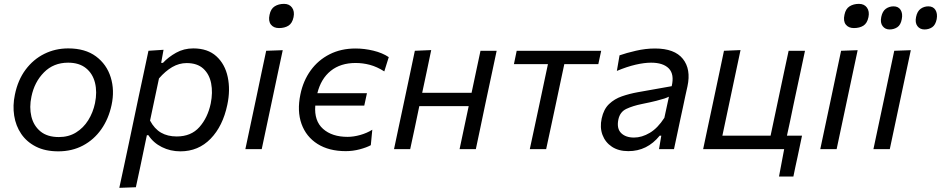

<svg xmlns="http://www.w3.org/2000/svg" viewBox="-20 -752 4744 968"><path d="M274 11Q208 11 161.2 -12.8Q114.5 -36.5 87 -77Q59.5 -117.5 51.5 -168.8Q43.5 -220 55 -274.5Q70 -348.5 109 -400.8Q148 -453 203.5 -480.5Q259 -508 324 -508Q409.5 -508 463.8 -467.8Q518 -427.5 538.2 -362.2Q558.5 -297 542.5 -222.5Q527.5 -152.5 490.5 -100Q453.5 -47.5 398.2 -18.2Q343 11 274 11ZM277 -61Q326 -61 363.2 -84Q400.5 -107 424.8 -145.8Q449 -184.5 459 -232Q470.5 -288 459 -334.5Q447.5 -381 413.2 -408.5Q379 -436 323.5 -436Q250 -436 201.8 -387.2Q153.5 -338.5 138.5 -265Q127 -211 138.2 -164.5Q149.5 -118 184 -89.5Q218.5 -61 277 -61Z M581.5 195Q593.5 140 604.8 87.2Q616 34.5 629 -26.5L680 -269Q690.5 -317 702.8 -375.2Q715 -433.5 728.5 -496L804.5 -501L792.5 -435H801.5Q829 -464.5 868 -486.2Q907 -508 954.5 -508Q1027.5 -508 1071 -468.2Q1114.5 -428.5 1128.2 -363.5Q1142 -298.5 1126 -223.5Q1103.5 -116 1041.8 -52.5Q980 11 889.5 11Q839 11 796 -10.5Q753 -32 728 -70.5H720.5L710.5 -23Q698.5 35 687.8 86Q677 137 665 192ZM871 -64Q943.5 -64 985.5 -111.5Q1027.5 -159 1042.5 -230.5Q1053.5 -285.5 1044.5 -331.8Q1035.5 -378 1005 -406Q974.5 -434 921 -434Q883 -434 848.2 -413.8Q813.5 -393.5 781.5 -356.5L736.5 -144Q758.5 -102.5 791.8 -83.2Q825 -64 871 -64Z M1217 0Q1228.5 -55 1239.5 -106Q1250.5 -157 1263.5 -219L1274 -268.5Q1288 -336 1299.2 -388.8Q1310.5 -441.5 1322 -496L1405.5 -499Q1393.5 -442.5 1382.2 -390Q1371 -337.5 1356.5 -268.5L1346 -219Q1333 -157 1322 -106Q1311 -55 1299.5 0ZM1386.5 -610.5Q1359.5 -610.5 1345.8 -628.2Q1332 -646 1339 -677.5Q1345 -707.5 1364.8 -720Q1384.5 -732.5 1412 -732.5Q1439 -732.5 1452.5 -713.5Q1466 -694.5 1460 -665.5Q1453.5 -634.5 1434.2 -622.5Q1415 -610.5 1386.5 -610.5Z M1723 10Q1638.5 10 1581 -26.2Q1523.5 -62.5 1500.2 -127.2Q1477 -192 1494.5 -276Q1508.5 -344.5 1546.2 -396.8Q1584 -449 1641.5 -478.2Q1699 -507.5 1772.5 -507.5Q1817 -507.5 1862.5 -496.5Q1908 -485.5 1940 -464L1917.5 -392Q1880.5 -415.5 1845 -425Q1809.5 -434.5 1773 -434.5Q1697 -434.5 1647.5 -394.8Q1598 -355 1580 -282H1830L1816.5 -219.5H1569.5Q1563.5 -142.5 1608.8 -102.2Q1654 -62 1732.5 -62Q1762.5 -62 1796.2 -71.5Q1830 -81 1857 -98L1849.5 -20Q1828.5 -8.5 1793.8 0.8Q1759 10 1723 10Z M1966.5 0Q1978 -55 1989 -106.5Q2000 -158 2013 -219L2023.5 -268.5Q2038 -336 2049 -388.8Q2060 -441.5 2071.5 -496L2154 -499.5Q2142.5 -443.5 2131.5 -391.8Q2120.5 -340 2108.5 -284H2357.5Q2370.5 -345.5 2381 -395Q2391.5 -444.5 2402.5 -496H2484Q2472.5 -441.5 2461.2 -388.8Q2450 -336 2435.5 -268.5L2425 -219Q2412.5 -158 2401.5 -106.5Q2390.5 -55 2379 0H2297Q2308.5 -55 2319.5 -106.2Q2330.5 -157.5 2343 -217H2094Q2081.5 -156.5 2070.8 -105.8Q2060 -55 2048 0Z M2651 0Q2663 -55.5 2674 -106.8Q2685 -158 2698 -219L2708.5 -268.5Q2718.5 -315.5 2726.5 -353.5Q2734.5 -391.5 2742.5 -428.5H2571L2585 -496H3011L2996.5 -428.5H2825Q2817 -391.5 2809 -353.5Q2801 -315.5 2791 -268.5L2780.5 -219Q2767.5 -158 2756.5 -106.8Q2745.5 -55.5 2733.5 0Z M3148 10Q3098.5 10 3065 -12.2Q3031.5 -34.5 3017.5 -72Q3003.5 -109.5 3013.5 -155Q3023.5 -201.5 3050.8 -227.5Q3078 -253.5 3115.8 -266.5Q3153.5 -279.5 3195 -287L3366.5 -317.5Q3380.5 -377.5 3352 -406.8Q3323.5 -436 3262.5 -436Q3228.5 -436 3185 -426Q3141.5 -416 3090 -394.5L3103.5 -473Q3137.5 -485 3186.2 -496.2Q3235 -507.5 3282.5 -507.5Q3381 -507.5 3422.8 -455.2Q3464.5 -403 3446 -317Q3441 -294.5 3435.2 -268.2Q3429.5 -242 3423 -210.5L3410 -150.5Q3403 -117.5 3395.2 -80.5Q3387.5 -43.5 3378 0H3302.5L3314 -68H3306Q3243 10 3148 10ZM3176.5 -58.5Q3216 -58.5 3256 -82.2Q3296 -106 3329.5 -158L3352.5 -264.5Q3343.5 -260 3329.5 -255.2Q3315.5 -250.5 3289 -243.8Q3262.5 -237 3215.5 -227.5Q3171 -218.5 3138.2 -203.2Q3105.5 -188 3097.5 -149Q3088.5 -104 3111.5 -81.2Q3134.5 -58.5 3176.5 -58.5Z M3907.5 138 3933.5 0H3525Q3536.5 -55 3547.5 -106.5Q3558.5 -158 3571.5 -219L3582 -268.5Q3596.5 -336 3607.5 -388.8Q3618.5 -441.5 3630 -496L3713.5 -499.5Q3701.5 -443.5 3690.2 -389.8Q3679 -336 3664.5 -268.5L3654 -219Q3644.5 -174.5 3637 -138.8Q3629.5 -103 3622 -68H3865Q3872.5 -103 3880 -138.8Q3887.5 -174.5 3897 -219L3907.5 -268.5Q3922 -336 3933 -388.8Q3944 -441.5 3956 -496H4038.5Q4027 -441.5 4015.8 -388.8Q4004.5 -336 3990 -268.5L3979.5 -219Q3970.5 -174.5 3962.8 -138.5Q3955 -102.5 3947.5 -68H4023.5Q4012 -14 4001 39Q3995.5 64 3990.2 88.5Q3985 113 3980 138Z M4115.5 0Q4127 -55 4138 -106Q4149 -157 4162 -219L4172.5 -268.5Q4186.5 -336 4197.8 -388.8Q4209 -441.5 4220.5 -496L4304 -499Q4292 -442.5 4280.8 -390Q4269.5 -337.5 4255 -268.5L4244.5 -219Q4231.5 -157 4220.5 -106Q4209.5 -55 4198 0ZM4285 -610.5Q4258 -610.5 4244.2 -628.2Q4230.5 -646 4237.5 -677.5Q4243.5 -707.5 4263.2 -720Q4283 -732.5 4310.5 -732.5Q4337.5 -732.5 4351 -713.5Q4364.5 -694.5 4358.5 -665.5Q4352 -634.5 4332.8 -622.5Q4313.5 -610.5 4285 -610.5Z M4383.5 0Q4395 -55 4406 -106Q4417 -157 4430 -219L4440.5 -268.5Q4454.5 -336 4465.8 -388.8Q4477 -441.5 4488.5 -496L4572 -499Q4560 -442.5 4548.8 -390Q4537.5 -337.5 4523 -268.5L4512.5 -219Q4499.5 -157 4488.5 -106Q4477.5 -55 4466 0ZM4641 -603.5Q4618 -603.5 4605.2 -620.5Q4592.5 -637.5 4598.5 -666.5Q4604.5 -695.5 4621.8 -707.8Q4639 -720 4660.5 -720Q4685 -720 4696.2 -701.8Q4707.5 -683.5 4702.5 -655.5Q4696.5 -626 4679.8 -614.8Q4663 -603.5 4641 -603.5ZM4465 -603.5Q4442.5 -603.5 4429.8 -620.5Q4417 -637.5 4423 -666.5Q4429 -695.5 4446.2 -707.8Q4463.5 -720 4485 -720Q4509.5 -720 4520.8 -701.8Q4532 -683.5 4526.5 -655.5Q4521 -626 4504 -614.8Q4487 -603.5 4465 -603.5Z"/></svg>

Font: Commissioner
Style: Italic
Weight: 400
Italic angle: -12°
Designer: Kostas Bartsokas
Foundry: Kostas Bartsokas
Version: Version 1.000; ttfautohint (v1.8.3)